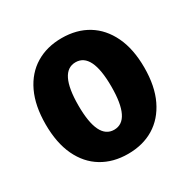

<svg xmlns="http://www.w3.org/2000/svg" viewBox="-139 -726 859 868"><g transform="rotate(-30 290.0 -292.0)"><path d="M290 10Q213 10 155 -25Q97 -60 65 -127.5Q33 -195 33 -292Q33 -389 65 -456.5Q97 -524 155 -559Q213 -594 290 -594Q368 -594 425.5 -559Q483 -524 515.5 -456.5Q548 -389 548 -292Q548 -195 515.5 -127.5Q483 -60 425.5 -25Q368 10 290 10ZM290 -116Q333 -116 354.5 -160Q376 -204 376 -292Q376 -380 354.5 -424Q333 -468 290 -468Q247 -468 225.5 -424Q204 -380 204 -292Q204 -204 225.5 -160Q247 -116 290 -116Z"/></g></svg>

Font: Rokkitt SemiBold ExtraBold
Style: Regular
Weight: 800
Version: Version 3.103